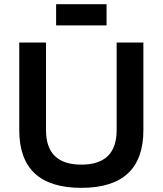

<svg xmlns="http://www.w3.org/2000/svg" viewBox="-20 -904 787 929"><path d="M73.2 -274.4V-698.2H202.6V-274.4Q202.6 -107.4 373.5 -107.4Q544.4 -107.4 544.4 -274.4V-698.2H673.8V-274.4Q673.8 4.9 373.5 4.9Q73.2 4.9 73.2 -274.4ZM495.6 -883.8V-781.2H251.5V-883.8Z"/></svg>

Font: SansationBold
Style: Bold
Weight: 700
Designer: Bernd Montag
Version: Version 1.301